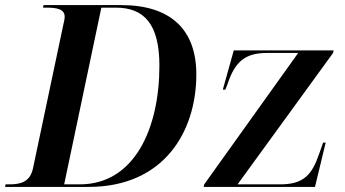

<svg xmlns="http://www.w3.org/2000/svg" viewBox="-45 -734 1355 754"><path d="M-25 0H303C598 0 726 -216 726 -442C726 -619 624 -714 431 -714H126L124 -704H137C177 -704 209 -699 209 -668C209 -660 206 -647 203 -634L85 -75C74 -18 34 -10 -9 -10H-23ZM268 -10H207L353 -704H410C522 -704 581 -638 581 -476C581 -231 484 -10 268 -10ZM755 0H1192L1234 -174H1224L1208 -129C1180 -48 1148 -10 1055 -10H888L1263 -526L1265 -536H873L830 -382H840L849 -405C878 -493 919 -526 1003 -526H1126L757 -10Z"/></svg>

Font: Noto Serif Display SemiBold
Style: Italic
Weight: 600
Italic angle: -12°
Designer: Monotype Design Team
Foundry: Monotype Imaging Inc.
Version: Version 2.009